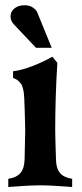

<svg xmlns="http://www.w3.org/2000/svg" viewBox="-20 -726 318 747"><path d="M136.7 -4.9Q91.3 -4.9 12.2 1.5V-30.3Q44.4 -35.2 59.6 -53Q74.7 -70.8 75.7 -106Q75.7 -116.2 76.9 -161.4Q78.1 -206.5 78.1 -220.7Q78.1 -238.3 76.2 -294.9Q75.7 -302.7 75.2 -318.8Q74.7 -335 74.5 -340.6Q74.2 -346.2 73.2 -358.2Q72.3 -370.1 71 -374.5Q69.8 -378.9 67.6 -387.2Q65.4 -395.5 62.3 -399.2Q59.1 -402.8 54.7 -408Q50.3 -413.1 44.4 -416.5Q38.6 -419.9 30.8 -422.9V-448.7Q64 -452.6 106.9 -469.2Q149.9 -485.8 183.6 -505.4L203.1 -481.9Q194.8 -346.7 194.8 -220.7Q194.8 -196.8 197.8 -106Q198.2 -70.8 213.4 -53Q228.5 -35.2 260.7 -30.3V1.5Q181.6 -4.9 136.7 -4.9ZM181.2 -540H120.1L35.2 -629.9Q21 -644.5 21 -661.6Q21 -681.2 36.4 -693.4Q51.8 -705.6 75.2 -705.6Q95.7 -705.6 108.6 -696.3Q121.6 -687 125 -677.7Q170.9 -564.9 181.2 -540Z"/></svg>

Font: Flanker
Style: Bold
Weight: 700
Designer: Flanker
Foundry: Flanker
Version: Version 2.021